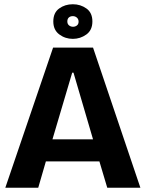

<svg xmlns="http://www.w3.org/2000/svg" viewBox="-20 -884 686 904"><path d="M5 0 230 -660H418L641 0H485L448 -124H196L160 0ZM320 -542 227 -228H418L326 -542ZM323 -701Q287 -701 259 -722Q231 -743 231 -783Q231 -824 258.5 -844Q286 -864 323 -864Q359 -864 387 -844Q415 -824 415 -783Q415 -742 386.5 -721.5Q358 -701 323 -701ZM324 -758Q334 -758 342 -764Q350 -770 350 -782Q350 -794 342 -801Q334 -808 323 -808Q311 -808 304 -801.5Q297 -795 297 -783Q297 -771 305 -764.5Q313 -758 324 -758Z"/></svg>

Font: Bricolage Grotesque 96pt Bricolage Grotesque 48pt Regular
Style: Bold
Weight: 700
Designer: Mathieu Triay
Foundry: Atelier Triay
Version: Version 1.001; ttfautohint (v1.8.4.7-5d5b);gftools[0.9.33.de